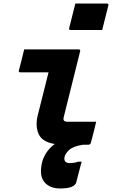

<svg xmlns="http://www.w3.org/2000/svg" viewBox="-20 -820 640 1088"><path d="M407 -800H586Q597 -800 594 -789L559 -650H380Q369 -650 372 -661ZM117 -540H426Q437 -540 434 -529Q411 -437 388 -344.5Q365 -252 342 -160Q337 -142 343 -136Q349 -130 365 -130H525Q518 -101 510.5 -70.5Q503 -40 495 -11Q492 0 481 0H452L446 1Q393 9 370 31.5Q347 54 345 74Q342 104 375 104Q403 104 423 96H443Q440 106 436.5 119Q433 132 427.5 153.5Q422 175 412 213Q403 248 321 248Q262 248 232.5 213Q203 178 216 111Q222 78 241 48Q260 18 290 -4Q218 -16 198.5 -61.5Q179 -107 194 -167Q209 -228 224.5 -288.5Q240 -349 255 -410H96Q84 -410 87 -421Q95 -450 102.5 -480.5Q110 -511 117 -540Z"/></svg>

Font: Recursive Mn Lnr St XBd
Style: Italic
Weight: 800
Italic angle: -15°
Monospace: yes
Version: Version 1.079;hotconv 1.0.112;makeotfexe 2.5.65598; ttfautoh